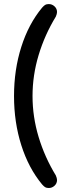

<svg xmlns="http://www.w3.org/2000/svg" viewBox="-20 -771 345 942"><path d="M186.5 133.8Q120.1 53.7 84.5 -58.6Q48.8 -170.9 48.8 -299.8Q48.8 -428.7 84.5 -541Q120.1 -653.3 186.5 -733.4Q195.3 -743.2 201.7 -747.1Q208 -751 219.7 -751Q235.4 -751 247.6 -739.7Q259.8 -728.5 259.8 -711.9Q259.8 -703.1 253.9 -689.5Q199.2 -599.6 169.4 -500.5Q139.6 -401.4 139.6 -299.8Q139.6 -198.2 169.4 -99.1Q199.2 0 253.9 89.8Q259.8 103.5 259.8 112.3Q259.8 128.9 247.6 140.1Q235.4 151.4 219.7 151.4Q208 151.4 201.7 147.5Q195.3 143.6 186.5 133.8Z"/></svg>

Font: jf-openhuninn-2.0
Style: Regular
Weight: 400
Designer: [Kosugi Maru]
Designed by MOTOYA      

[Varela Round]
Joe Prince (Latin component); Avraham Cornfeld (Hebrew component)
Foundry: justfont CO.,LTD.
Version: 2.0